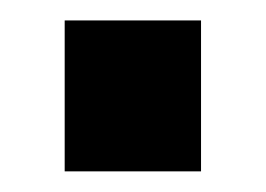

<svg xmlns="http://www.w3.org/2000/svg" viewBox="-20 -453 259 187"><path d="M43 -286.1V-433.1H175.8V-286.1Z"/></svg>

Font: Aspekta 550
Style: Regular
Weight: 550
Designer: Ivo Dolenc
Version: Version 2.000